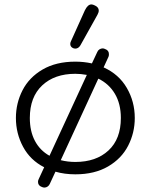

<svg xmlns="http://www.w3.org/2000/svg" viewBox="-20 -779 682 869"><path d="M590 -245Q590 -178 560 -119.5Q530 -61 469 -25.5Q408 10 321 10Q272 10 231 -2L206 52Q203 60 196 65Q189 70 181 70Q175 70 169 67Q152 61 152 44Q152 38 155 32L180 -22Q117 -54 84.5 -114.5Q52 -175 52 -245Q52 -312 82 -370.5Q112 -429 173 -464.5Q234 -500 321 -500Q359 -500 396 -492L420 -543Q423 -551 430 -555.5Q437 -560 445 -560Q450 -560 456 -557Q473 -551 473 -534Q473 -526 471 -522L449 -474Q518 -443 554 -381Q590 -319 590 -245ZM204 -74 373 -440Q345 -445 321 -445Q227 -445 171 -392.5Q115 -340 115 -245Q115 -185 138 -141.5Q161 -98 204 -74ZM527 -245Q527 -309 500 -354.5Q473 -400 425 -423L255 -54Q287 -46 321 -46Q415 -46 471 -98Q527 -150 527 -245ZM298 -580Q298 -586 301 -592L364 -732Q377 -759 394 -759Q400 -759 410 -754Q427 -746 427 -731Q427 -723 421 -712L344 -574Q335 -559 321 -559Q317 -559 311 -561Q298 -567 298 -580Z"/></svg>

Font: Kodchasan Light
Style: Regular
Weight: 300
Version: Version 1.000; ttfautohint (v1.6)